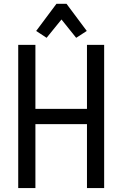

<svg xmlns="http://www.w3.org/2000/svg" viewBox="-20 -962 626 982"><path d="M165 -803.7 268.6 -942.4H320.3L423.8 -803.7L369.6 -768.6L294.4 -862.3L218.3 -768.6ZM73.2 -732.4H161.1V-405.3H424.8V-732.4H512.7V0H424.8V-327.1H161.1V0H73.2Z"/></svg>

Font: Consola Mono
Style: Book
Weight: 400
Monospace: yes
Version: Version 2.001